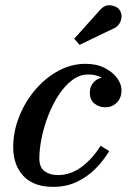

<svg xmlns="http://www.w3.org/2000/svg" viewBox="-20 -719 505 749"><path d="M419 -606 290.5 -544 269.5 -568 367.5 -677Q387.5 -701.5 412.2 -698.2Q437 -695 447.5 -678.5Q459 -660 450.8 -637.2Q442.5 -614.5 419 -606ZM406 -129.5Q384 -93 352.8 -61.2Q321.5 -29.5 280.2 -9.8Q239 10 187.5 10Q110.5 10 71 -32.8Q31.5 -75.5 31.5 -145Q31.5 -204.5 54 -262.2Q76.5 -320 116 -367Q155.5 -414 206.5 -442Q257.5 -470 314 -470Q357 -470 388.2 -454Q419.5 -438 436.8 -414.5Q454 -391 454 -367.5Q454 -337 435.8 -318.8Q417.5 -300.5 391 -300.5Q367.5 -300.5 349 -314.5Q330.5 -328.5 330.5 -358.5Q330.5 -381 344.2 -396.8Q358 -412.5 377.5 -416Q352.5 -428.5 325.5 -428.5Q291.5 -428.5 262.2 -406.8Q233 -385 209.2 -348.8Q185.5 -312.5 168.5 -269Q151.5 -225.5 142.5 -181.5Q133.5 -137.5 133.5 -100.5Q133.5 -66 154 -51Q174.5 -36 205.5 -36Q255 -36 297.8 -67.5Q340.5 -99 372.5 -150.5Z"/></svg>

Font: Bodoni* 06pt Medium
Style: Italic
Weight: 500
Italic angle: -13°
Version: Version 2.3